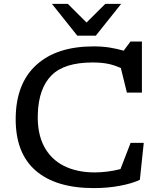

<svg xmlns="http://www.w3.org/2000/svg" viewBox="-20 -955 816 985"><path d="M465.5 -70.5Q531 -70.5 598 -87.5L650 -222H717.5L697.5 -32.5Q659 -14 595.8 -2Q532.5 10 461.5 10Q266 10 162.2 -80.5Q58.5 -171 60.5 -350Q62.5 -527.5 166.8 -622.2Q271 -717 460 -717Q505.5 -717 542.8 -711Q580 -705 614.5 -695L649.5 -742H708V-480H631L600 -606Q562.5 -622.5 529.8 -628.5Q497 -634.5 455.5 -634.5Q309.5 -634.5 244 -568.2Q178.5 -502 174 -371.5Q170.5 -271.5 205.8 -204.5Q241 -137.5 308 -104Q375 -70.5 465.5 -70.5ZM601.5 -935 471.5 -772H376.5L246.5 -935H328L424 -839.5L520 -935Z"/></svg>

Font: Newsreader Caption
Style: Regular
Weight: 400
Designer: Hugues Gentile
Foundry: Production Type
Version: Version 1.001